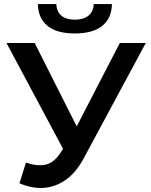

<svg xmlns="http://www.w3.org/2000/svg" viewBox="-20 -912 746 947"><path d="M108 -110Q163 -91 205 -100Q247 -109 280 -161L314 -214L327 -228L571 -700H699L395 -135Q358 -64 307 -27Q256 10 197.5 14.5Q139 19 76 -8ZM324 -116 12 -700H151L395 -216ZM349 -747Q259 -747 213.5 -785Q168 -823 167 -892H258Q259 -855 282.5 -835Q306 -815 349 -815Q392 -815 416.5 -835Q441 -855 442 -892H532Q531 -823 485 -785Q439 -747 349 -747Z"/></svg>

Font: MOST Montserrat SemiBold
Style: Regular
Weight: 600
Designer: Julieta Ulanovsky
Foundry: Julieta Ulanovsky
Version: Version 8.000;March 11, 2024;FontCreator 15.0.0.2926 64-bit